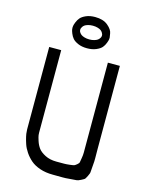

<svg xmlns="http://www.w3.org/2000/svg" viewBox="-144 -1087 905 1176"><g transform="rotate(15 309.0 -499.5)"><path d="M310 -1000Q362 -1000 391.5 -975Q421 -950 424 -926L428 -901Q428 -897 427.5 -890.5Q427 -884 420.5 -866.5Q414 -849 403 -836Q392 -823 367.5 -812.5Q343 -802 310 -802Q277 -802 253 -812.5Q229 -823 218 -836Q207 -849 200.5 -865.5Q194 -882 193 -889.5Q192 -897 192 -901Q192 -905 193 -912.5Q194 -920 200.5 -936.5Q207 -953 218 -966Q229 -979 253 -989.5Q277 -1000 310 -1000ZM241 -902V-901V-900Q241 -897 242 -893Q243 -889 247.5 -882.5Q252 -876 259 -871Q266 -866 279.5 -862Q293 -858 310 -858Q327 -858 340.5 -862Q354 -866 361 -871Q368 -876 372.5 -882.5Q377 -889 378 -893Q379 -897 379 -900V-901V-902Q379 -905 378 -909Q377 -913 372.5 -920Q368 -927 361 -932Q354 -937 340.5 -941Q327 -945 310 -945Q293 -945 279.5 -941Q266 -937 259 -932Q252 -927 247.5 -920Q243 -913 242 -909Q241 -905 241 -902ZM241 -901V-900V-901V-902ZM379 -901V-902V-901V-900ZM533 -227Q533 -183 533.5 -164.5Q534 -146 531 -116Q528 -86 528 -76.5Q528 -67 518.5 -48.5Q509 -30 506 -27Q503 -24 484.5 -14.5Q466 -5 457.5 -5Q449 -5 418 -2Q387 1 370.5 0.5Q354 0 309 0Q263 0 226.5 -12.5Q190 -25 167 -45Q144 -65 127.5 -89.5Q111 -114 103 -138Q95 -162 90.5 -182Q86 -202 86 -214L85 -227V-750H161V-227Q161 -221 162 -211.5Q163 -202 171 -177Q179 -152 193 -133Q207 -114 237.5 -98.5Q268 -83 309 -83Q344 -83 358 -83Q372 -83 393.5 -85.5Q415 -88 420.5 -90Q426 -92 437 -101Q448 -110 449 -117Q450 -124 453.5 -143.5Q457 -163 457 -178.5Q457 -194 457 -227V-750H533Z"/></g></svg>

Font: Hermit Light
Style: Regular
Weight: 300
Designer: Pablo Caro
Version: Version 2.000;PS 002.000;hotconv 1.0.88;makeotf.lib2.5.64775